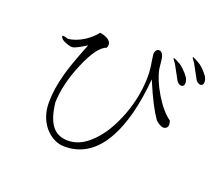

<svg xmlns="http://www.w3.org/2000/svg" viewBox="-116 -904 1231 1054"><g transform="rotate(20 500.0 -377.5)"><path d="M633.8 -669.9 639.6 -627Q655.3 -547.9 639.6 -448.2Q624 -351.6 583 -264.6Q541 -173.8 483.4 -121.1Q423.8 -63.5 354.5 -63.5Q291 -63.5 258.8 -109.4Q228.5 -151.4 218.8 -237.3Q221.7 -345.7 275.4 -471.7Q329.1 -598.6 381.8 -616.2Q393.6 -644.5 370.1 -662.1Q352.5 -675.8 319.3 -680.7Q297.9 -651.4 255.9 -623Q206.1 -591.8 162.1 -588.9L157.2 -590.8Q139.6 -595.7 134.8 -595.7Q126 -594.7 133.8 -582Q143.6 -570.3 164.1 -562.5Q182.6 -554.7 200.2 -553.7Q213.9 -554.7 231.4 -564.5Q242.2 -569.3 260.7 -581.1L281.2 -592.8L266.6 -556.6Q227.5 -456.1 211.9 -399.4Q185.5 -304.7 185.5 -227.5Q184.6 -145.5 231.4 -85.9Q283.2 -26.4 348.6 -26.4Q498 -26.4 582 -180.7Q653.3 -310.5 672.9 -537.1Q705.1 -460.9 730.5 -412.1Q752 -370.1 776.4 -335Q814.5 -300.8 835.9 -313.5Q855.5 -324.2 843.8 -358.4Q793.9 -393.6 748 -470.7Q704.1 -543.9 692.4 -604.5L687.5 -648.4Q685.5 -673.8 677.7 -687.5Q669.9 -700.2 659.2 -701.2Q648.4 -702.1 641.6 -694.3Q633.8 -684.6 633.8 -669.9ZM877 -713.9 861.3 -722.7Q842.8 -732.4 842.8 -727.5Q842.8 -724.6 855.5 -708L860.4 -701.2L906.2 -617.2Q917 -603.5 927.7 -601.6Q938.5 -598.6 945.3 -605.5Q951.2 -613.3 950.2 -626Q949.2 -639.6 940.4 -654.3Q925.8 -673.8 910.2 -689.5Q892.6 -706.1 877 -713.9ZM780.3 -673.8 763.7 -682.6Q745.1 -692.4 746.1 -686.5Q746.1 -683.6 758.8 -667L763.7 -660.2L809.6 -576.2Q820.3 -562.5 831.1 -560.5Q841.8 -557.6 848.6 -564.5Q854.5 -572.3 853.5 -585Q852.5 -598.6 843.8 -613.3Q830.1 -632.8 813.5 -648.4Q795.9 -666 780.3 -673.8Z"/></g></svg>

Font: BatangChe
Style: Regular
Weight: 400
Monospace: yes
Version: Version 2.21